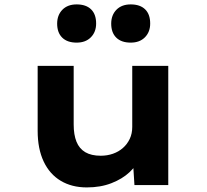

<svg xmlns="http://www.w3.org/2000/svg" viewBox="-20 -824 923 855"><path d="M366.6 10.6Q299.7 10.6 250.4 -18.9Q201.1 -48.3 174.4 -104.9Q147.7 -161.4 147.7 -241.3V-530.7H308.1V-270Q308.1 -223.8 320.6 -192.9Q333.1 -162 359.8 -146.2Q386.6 -130.5 428.6 -130.5Q457.6 -130.5 483 -139.4Q508.4 -148.3 527.5 -165.2Q546.6 -182 557.8 -205.6Q568.9 -229.2 568.9 -258.6V-530.7H729.3V0H578.7L571.8 -108.9L601.3 -120.9Q588.8 -87.3 556.9 -57.3Q525 -27.3 476.5 -8.4Q428 10.6 366.6 10.6ZM562 -634.2Q520.4 -634.2 497.8 -656.4Q475.2 -678.6 475.2 -718.7Q475.2 -756.9 498.6 -780.7Q522 -804.4 562 -804.4Q603.7 -804.4 626.2 -782.5Q648.8 -760.6 648.8 -719.3Q648.8 -681.7 625.5 -658Q602.1 -634.2 562 -634.2ZM321.3 -634.2Q279.7 -634.2 257.1 -656.4Q234.5 -678.6 234.5 -718.7Q234.5 -756.9 257.9 -780.7Q281.2 -804.4 321.3 -804.4Q362.9 -804.4 385.5 -782.5Q408.1 -760.6 408.1 -719.3Q408.1 -681.7 384.7 -658Q361.3 -634.2 321.3 -634.2Z"/></svg>

Font: Lexend Mega
Style: Regular
Weight: 400
Designer: Bonnie Shaver-Troup, Thomas Jockin
Foundry: Lexend
Version: Version 1.007